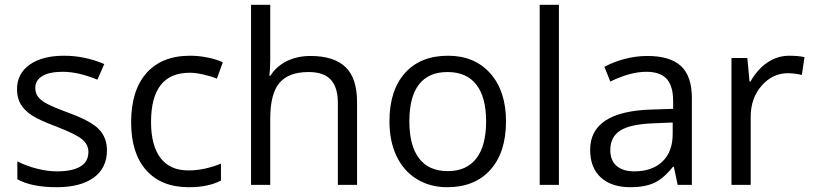

<svg xmlns="http://www.w3.org/2000/svg" viewBox="-20 -780 3428 810"><path d="M431.2 -146Q431.2 -71.3 375.5 -30.8Q319.8 9.8 219.2 9.8Q112.8 9.8 53.2 -23.9V-99.1Q91.8 -79.6 136 -68.4Q180.2 -57.1 221.2 -57.1Q284.7 -57.1 318.8 -77.4Q353 -97.7 353 -139.2Q353 -170.4 325.9 -192.6Q298.8 -214.8 220.2 -245.1Q145.5 -272.9 114 -293.7Q82.5 -314.5 67.1 -340.8Q51.8 -367.2 51.8 -403.8Q51.8 -469.2 105 -507.1Q158.2 -544.9 251 -544.9Q337.4 -544.9 419.9 -509.8L391.1 -443.8Q310.5 -477.1 245.1 -477.1Q187.5 -477.1 158.2 -459Q128.9 -440.9 128.9 -409.2Q128.9 -387.7 139.9 -372.6Q150.9 -357.4 175.3 -343.8Q199.7 -330.1 269 -304.2Q364.3 -269.5 397.7 -234.4Q431.2 -199.2 431.2 -146Z M776.9 9.8Q660.6 9.8 596.9 -61.8Q533.2 -133.3 533.2 -264.2Q533.2 -398.4 597.9 -471.7Q662.6 -544.9 782.2 -544.9Q820.8 -544.9 859.4 -536.6Q897.9 -528.3 919.9 -517.1L895 -448.2Q868.2 -459 836.4 -466.1Q804.7 -473.1 780.3 -473.1Q617.2 -473.1 617.2 -265.1Q617.2 -166.5 657 -113.8Q696.8 -61 774.9 -61Q841.8 -61 912.1 -89.8V-18.1Q858.4 9.8 776.9 9.8Z M1405.3 0V-346.2Q1405.3 -411.6 1375.5 -443.8Q1345.7 -476.1 1282.2 -476.1Q1197.8 -476.1 1158.9 -430.2Q1120.1 -384.3 1120.1 -279.8V0H1039.1V-759.8H1120.1V-529.8Q1120.1 -488.3 1116.2 -460.9H1121.1Q1145 -499.5 1189.2 -521.7Q1233.4 -543.9 1290 -543.9Q1388.2 -543.9 1437.3 -497.3Q1486.3 -450.7 1486.3 -349.1V0Z M2114.7 -268.1Q2114.7 -137.2 2048.8 -63.7Q1982.9 9.8 1866.7 9.8Q1794.9 9.8 1739.3 -23.9Q1683.6 -57.6 1653.3 -120.6Q1623 -183.6 1623 -268.1Q1623 -398.9 1688.5 -471.9Q1753.9 -544.9 1870.1 -544.9Q1982.4 -544.9 2048.6 -470.2Q2114.7 -395.5 2114.7 -268.1ZM1707 -268.1Q1707 -165.5 1748 -111.8Q1789.1 -58.1 1868.7 -58.1Q1948.2 -58.1 1989.5 -111.6Q2030.8 -165 2030.8 -268.1Q2030.8 -370.1 1989.5 -423.1Q1948.2 -476.1 1867.7 -476.1Q1788.1 -476.1 1747.6 -423.8Q1707 -371.6 1707 -268.1Z M2337.9 0H2256.8V-759.8H2337.9Z M2838.9 0 2822.8 -76.2H2818.8Q2778.8 -25.9 2739 -8.1Q2699.2 9.8 2639.6 9.8Q2560.1 9.8 2514.9 -31.2Q2469.7 -72.3 2469.7 -147.9Q2469.7 -310.1 2729 -317.9L2819.8 -320.8V-354Q2819.8 -417 2792.7 -447Q2765.6 -477.1 2706.1 -477.1Q2639.2 -477.1 2554.7 -436L2529.8 -498Q2569.3 -519.5 2616.5 -531.7Q2663.6 -543.9 2710.9 -543.9Q2806.6 -543.9 2852.8 -501.5Q2898.9 -459 2898.9 -365.2V0ZM2655.8 -57.1Q2731.4 -57.1 2774.7 -98.6Q2817.9 -140.1 2817.9 -214.8V-263.2L2736.8 -259.8Q2640.1 -256.3 2597.4 -229.7Q2554.7 -203.1 2554.7 -147Q2554.7 -103 2581.3 -80.1Q2607.9 -57.1 2655.8 -57.1Z M3310.1 -544.9Q3345.7 -544.9 3374 -539.1L3362.8 -463.9Q3329.6 -471.2 3304.2 -471.2Q3239.3 -471.2 3193.1 -418.5Q3147 -365.7 3147 -287.1V0H3065.9V-535.2H3132.8L3142.1 -436H3146Q3175.8 -488.3 3217.8 -516.6Q3259.8 -544.9 3310.1 -544.9Z"/></svg>

Font: f08745844
Style: Regular
Weight: 400
Foundry: Ascender Corporation
Version: Version 1.10